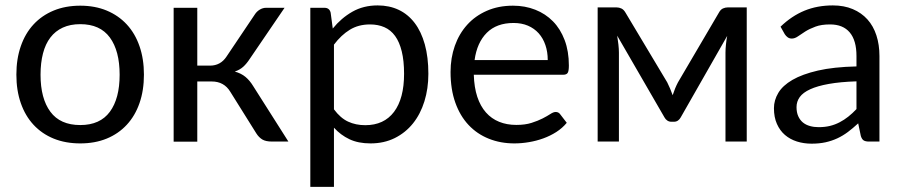

<svg xmlns="http://www.w3.org/2000/svg" viewBox="-20 -536 3415 727"><path d="M284 -514.5Q339.5 -514.5 384 -496Q428.5 -477.5 460 -443.5Q491.5 -409.5 508.2 -361.2Q525 -313 525 -253.5Q525 -193.5 508.2 -145.5Q491.5 -97.5 460 -63.5Q428.5 -29.5 384 -11.2Q339.5 7 284 7Q228 7 183.2 -11.2Q138.5 -29.5 107 -63.5Q75.5 -97.5 58.8 -145.5Q42 -193.5 42 -253.5Q42 -313 58.8 -361.2Q75.5 -409.5 107 -443.5Q138.5 -477.5 183.2 -496Q228 -514.5 284 -514.5ZM284 -62.5Q359 -62.5 396 -112.8Q433 -163 433 -253Q433 -343.5 396 -394Q359 -444.5 284 -444.5Q246 -444.5 217.8 -431.5Q189.5 -418.5 170.8 -394Q152 -369.5 142.8 -333.8Q133.5 -298 133.5 -253Q133.5 -163 170.8 -112.8Q208 -62.5 284 -62.5Z M945 -481.5Q952 -492.5 963.5 -499.5Q975 -506.5 988 -506.5H1057.5L926 -313.5Q914 -295 901 -283.2Q888 -271.5 869 -265Q893 -258.5 909.5 -244.8Q926 -231 939 -209.5L1072 0H1010Q986 0 973 -8Q960 -16 950.5 -31L852 -188.5Q828.5 -227.5 781.5 -227.5H727V0.5H637.5V-506.5H727V-287.5H775Q815 -287.5 837.5 -321.5Z M1244.5 -122Q1269 -89 1298 -75.5Q1327 -62 1363 -62Q1434 -62 1472 -112.5Q1510 -163 1510 -256.5Q1510 -306 1501.2 -341.5Q1492.5 -377 1476 -399.8Q1459.5 -422.5 1435.5 -433Q1411.5 -443.5 1381 -443.5Q1337.5 -443.5 1304.8 -423.5Q1272 -403.5 1244.5 -367ZM1240 -428Q1272 -467.5 1314 -491.5Q1356 -515.5 1410 -515.5Q1454 -515.5 1489.5 -498.8Q1525 -482 1550 -449.2Q1575 -416.5 1588.5 -368Q1602 -319.5 1602 -256.5Q1602 -200.5 1587 -152.2Q1572 -104 1543.8 -68.8Q1515.5 -33.5 1474.8 -13.2Q1434 7 1383 7Q1336.5 7 1303.2 -8.8Q1270 -24.5 1244.5 -52.5V171.5H1155V-506.5H1208.5Q1227.5 -506.5 1232 -488Z M2054 -308.5Q2054 -339.5 2045.2 -365.2Q2036.5 -391 2019.8 -409.8Q2003 -428.5 1979 -438.8Q1955 -449 1924.5 -449Q1860.5 -449 1823.2 -411.8Q1786 -374.5 1777 -308.5ZM2126 -71Q2109.5 -51 2086.5 -36.2Q2063.5 -21.5 2037.2 -12Q2011 -2.5 1983 2.2Q1955 7 1927.5 7Q1875 7 1830.8 -10.8Q1786.5 -28.5 1754.2 -62.8Q1722 -97 1704 -147.5Q1686 -198 1686 -263.5Q1686 -316.5 1702.2 -362.5Q1718.5 -408.5 1749 -442.2Q1779.5 -476 1823.5 -495.2Q1867.5 -514.5 1922.5 -514.5Q1968 -514.5 2006.8 -499.2Q2045.5 -484 2073.8 -455.2Q2102 -426.5 2118 -384.2Q2134 -342 2134 -288Q2134 -267 2129.5 -260Q2125 -253 2112.5 -253H1774Q1775.5 -205 1787.2 -169.5Q1799 -134 1820 -110.2Q1841 -86.5 1870 -74.8Q1899 -63 1935 -63Q1968.5 -63 1992.8 -70.8Q2017 -78.5 2034.5 -87.5Q2052 -96.5 2063.8 -104.2Q2075.5 -112 2084 -112Q2095 -112 2101 -103.5Z M2807.5 -508V0H2727V-336.5Q2727 -350.5 2728.8 -367.8Q2730.5 -385 2733.5 -400L2557.5 -91.5Q2553.5 -84 2547 -79.5Q2540.5 -75 2532 -75H2522Q2513.5 -75 2506.8 -79.5Q2500 -84 2496 -91.5L2317 -401Q2319.5 -386 2321.5 -368.2Q2323.5 -350.5 2323.5 -336.5V0H2243V-508H2314.5Q2324 -508 2333 -503.8Q2342 -499.5 2348.5 -488L2506.5 -224Q2518 -201 2527 -175.5Q2535.5 -202 2547 -224L2702 -488Q2708.5 -500 2717.5 -504Q2726.5 -508 2736 -508Z M3223 -228Q3161.5 -226 3118.2 -218.2Q3075 -210.5 3047.8 -198Q3020.5 -185.5 3008.2 -168.5Q2996 -151.5 2996 -130.5Q2996 -110.5 3002.5 -96Q3009 -81.5 3020.2 -72.2Q3031.5 -63 3046.8 -58.8Q3062 -54.5 3079.5 -54.5Q3103 -54.5 3122.5 -59.2Q3142 -64 3159.2 -73Q3176.5 -82 3192.2 -94.5Q3208 -107 3223 -123ZM2935.5 -435Q2977.5 -475.5 3026 -495.5Q3074.5 -515.5 3133.5 -515.5Q3176 -515.5 3209 -501.5Q3242 -487.5 3264.5 -462.5Q3287 -437.5 3298.5 -402Q3310 -366.5 3310 -324V0H3270.5Q3257.5 0 3250.5 -4.2Q3243.5 -8.5 3239.5 -21L3229.5 -69Q3209.5 -50.5 3190.5 -36.2Q3171.5 -22 3150.5 -12.2Q3129.5 -2.5 3105.8 2.8Q3082 8 3053 8Q3023.5 8 2997.5 -0.2Q2971.5 -8.5 2952.2 -25Q2933 -41.5 2921.8 -66.8Q2910.5 -92 2910.5 -126.5Q2910.5 -156.5 2927 -184.2Q2943.5 -212 2980.5 -233.5Q3017.5 -255 3077 -268.8Q3136.5 -282.5 3223 -284.5V-324Q3223 -383 3197.5 -413.2Q3172 -443.5 3123 -443.5Q3090 -443.5 3067.8 -435.2Q3045.5 -427 3029.2 -416.8Q3013 -406.5 3001.2 -398.2Q2989.5 -390 2978 -390Q2969 -390 2962.5 -394.8Q2956 -399.5 2951.5 -406.5Z"/></svg>

Font: Lato
Style: Regular
Weight: 400
Designer: Lukasz Dziedzic with Adam Twardoch and Botio Nikoltchev
Foundry: tyPoland Lukasz Dziedzic
Version: Version 2.015; 2015-08-06; http://www.latofonts.com/